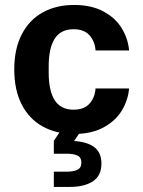

<svg xmlns="http://www.w3.org/2000/svg" viewBox="-20 -530 575 774"><path d="M37.5 -250Q37.5 -333 67.7 -391.5Q97.9 -450 152.4 -480Q206.8 -510 278.5 -510Q349 -510 397.5 -483.6Q446.1 -457.3 471.2 -415.4Q496.4 -373.5 500.4 -326.5H365.1Q362.7 -363.4 340.8 -387.8Q318.9 -412.2 276.5 -412.2Q225 -412.2 200.6 -374Q176.3 -335.8 176.3 -263.2V-236.8Q176.3 -164.2 200.6 -126Q225 -87.8 276.5 -87.8Q318.9 -87.8 340.8 -112.2Q362.7 -136.6 365.1 -173.5H500.4Q496.4 -126.5 471.2 -84.6Q446.1 -42.7 397.5 -16.4Q349 10 278.5 10Q206.8 10 152.4 -20Q97.9 -50 67.7 -108.5Q37.5 -167 37.5 -250ZM327.6 -33.4 263.3 61 262.2 38Q320.9 38 354.9 59.6Q388.9 81.1 388.9 129.6Q388.9 178.1 354.6 200.8Q320.2 223.5 262.2 223.5H197V162.1H248.7Q275.3 162.1 291.7 154.6Q308 147.1 308 125.6Q308 104.1 292 96.9Q276 89.7 248.7 89.7H197V38L244.4 -33.4Z"/></svg>

Font: TASA Orbiter VF Text
Style: Regular
Weight: 400
Designer: Weizhong Zhang
Foundry: 本地遙控
Version: Version 1.001;Glyphs 3.2 (3192)